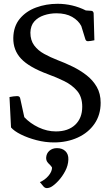

<svg xmlns="http://www.w3.org/2000/svg" viewBox="-20 -815 585 1011"><path d="M264 -65Q218 -65 172 -77Q126 -89 90 -107Q54 -125 38 -144L30 -304Q38 -306 51 -307.5Q64 -309 70 -309Q79 -309 82.5 -305Q86 -301 87 -294L108 -198Q139 -165 183.5 -144Q228 -123 274 -123Q339 -123 376 -158Q413 -193 413 -253Q413 -305 386 -336.5Q359 -368 318 -388Q277 -408 233 -424Q133 -461 91 -506Q49 -551 50 -615Q51 -676 84 -716Q117 -756 170 -775.5Q223 -795 283 -795Q362 -795 432 -760L461 -758Q471 -757 473 -746L477 -603Q469 -601 458.5 -599.5Q448 -598 443 -598Q432 -598 429 -610L408 -678Q393 -707 360 -726Q327 -745 277 -745Q243 -745 211.5 -734.5Q180 -724 160.5 -702Q141 -680 140 -643Q140 -603 160 -576Q180 -549 213 -531Q246 -513 282 -499Q322 -484 362 -464.5Q402 -445 435.5 -419Q469 -393 489.5 -357.5Q510 -322 510 -274Q510 -210 477.5 -163Q445 -116 389 -90.5Q333 -65 264 -65ZM190 144Q216 133 234.5 111.5Q253 90 254 69Q254 66 251 62.5Q248 59 244 54Q237 48 230 39Q223 30 223 16Q224 -7 240 -21Q256 -35 280 -35Q308 -35 324.5 -19Q341 -3 340 25Q339 56 323.5 85.5Q308 115 287 137.5Q266 160 248 170Q238 175 228 175.5Q218 176 210 168Z"/></svg>

Font: Gowun Batang
Style: Bold
Weight: 700
Designer: Yanghee Ryu
Foundry: Yanghee Ryu
Version: Version 2.000